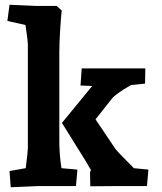

<svg xmlns="http://www.w3.org/2000/svg" viewBox="-20 -781 678 806"><path d="M20 -63 88 -75Q97 -145 97 -160V-591Q97 -610 87 -676L11 -693L20 -761L134 -756H218L239 -737Q235 -699 232 -647Q229 -595 229 -561V-190Q229 -133 238 -75L305 -69L299 0H144L25 5ZM358 -59 362 -67 336 -111 240 -265 367 -420 318 -422 323 -494H473H590L589 -430L530 -424Q464 -386 449 -366L381 -280L463 -158Q470 -147 542 -75L603 -69L597 0H482L359 1Z"/></svg>

Font: Andada Pro ExtraBold
Style: Regular
Weight: 800
Designer: Carolina Giovagnoli
Foundry: Huerta Tipografica
Version: Version 3.005; ttfautohint (v1.8.4)